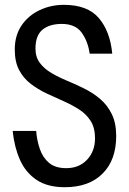

<svg xmlns="http://www.w3.org/2000/svg" viewBox="-20 -783 540 806"><path d="M252 2.9Q178.7 2.9 132.8 -28.3Q86.9 -59.6 63.5 -112.8Q40 -166 33.2 -233.4H131.8Q134.8 -194.3 147 -158.2Q159.2 -122.1 185.5 -99.6Q211.9 -77.1 257.8 -77.1Q312.5 -77.1 345.7 -112.8Q378.9 -148.4 378.9 -202.1Q378.9 -246.1 360.8 -274.9Q342.8 -303.7 312.5 -323.2Q282.2 -342.8 246.6 -358.4Q210.9 -374 174.8 -391.1Q138.7 -408.2 108.4 -431.6Q78.1 -455.1 60.1 -489.3Q42 -523.4 42 -575.2Q42 -633.8 70.3 -675.8Q98.6 -717.8 146 -740.2Q193.4 -762.7 248 -762.7Q347.7 -762.7 395 -707Q442.4 -651.4 451.2 -557.6H356.4Q349.6 -608.4 323.2 -645.5Q296.9 -682.6 239.3 -682.6Q187.5 -682.6 158.2 -658.2Q128.9 -633.8 128.9 -579.1Q128.9 -543 147.5 -518.6Q166 -494.1 195.8 -476.6Q225.6 -459 262.2 -443.8Q298.8 -428.7 335 -410.6Q371.1 -392.6 400.9 -367.2Q430.7 -341.8 449.2 -304.2Q467.8 -266.6 467.8 -211.9Q467.8 -111.3 410.6 -54.2Q353.5 2.9 252 2.9Z"/></svg>

Font: Kosugi
Style: Regular
Weight: 400
Version: Version 4.002